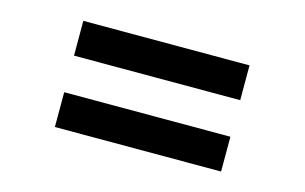

<svg xmlns="http://www.w3.org/2000/svg" viewBox="-53 -702 909 573"><g transform="rotate(15 401.0 -415.0)"><path d="M144.5 -471.5H658V-579H144.5ZM144.5 -251H658V-358.5H144.5Z"/></g></svg>

Font: Spartan SemiBold
Style: Regular
Weight: 600
Designer: Matt Bailey, Mirko Velimirovic
Foundry: Matt Bailey
Version: Version 1.003; ttfautohint (v1.8.3)